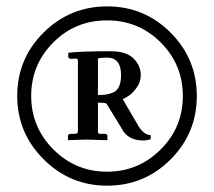

<svg xmlns="http://www.w3.org/2000/svg" viewBox="-20 -608 673 604"><path d="M422.9 -372.1Q422.9 -349.1 408.4 -330.1Q394 -311 379.9 -303.7L366.2 -295.9L414.1 -213.9Q432.1 -183.1 454.1 -183.1V-169.9Q440.9 -166 431.2 -166Q381.3 -166 362.8 -204.1L314.9 -282.2Q309.1 -285.2 288.1 -285.2V-193.8Q288.1 -187 294.9 -187H307.1Q318.4 -187 317.9 -181.2V-167Q263.7 -168.9 250 -168.9L193.8 -167V-181.2Q193.8 -187 205.1 -187H216.8Q224.6 -187 225.1 -194.8V-413.1Q225.1 -424.3 221.2 -423.8L205.1 -422.9Q195.3 -422.9 194.8 -429.2V-441.9Q230 -446.8 328.1 -446.8Q377.9 -446.8 400.4 -423.8Q422.9 -400.9 422.9 -372.1ZM360.8 -372.1Q360.8 -427.2 315.9 -426.8Q295.9 -426.8 288.1 -423.8V-309.1Q304.2 -309.1 313.7 -310.5Q323.2 -312 335.7 -316.9Q348.1 -321.8 354.5 -335.9Q360.8 -350.1 360.8 -372.1ZM34.2 -306.2Q34.2 -423.3 117.2 -505.6Q200.2 -587.9 317.1 -587.9Q434.1 -587.9 516.6 -505.4Q599.1 -422.9 599.1 -305.9Q599.1 -189 516.6 -106.4Q434.1 -23.9 317.1 -23.9Q200.2 -23.9 117.2 -106.9Q34.2 -189.9 34.2 -306.2ZM316.9 -543.9Q216.8 -543.9 147.5 -474.4Q78.1 -404.8 78.1 -306.2Q78.1 -208 147.9 -137.9Q217.8 -67.9 316.9 -67.9Q415 -67.9 485.1 -137.5Q555.2 -207 555.2 -305.9Q555.2 -404.8 485.6 -474.4Q416 -543.9 316.9 -543.9Z"/></svg>

Font: Linux Biolinum O
Style: Bold
Weight: 700
Designer: Philipp H. Poll
Foundry: Philipp H. Poll
Version: Version 1.3.2